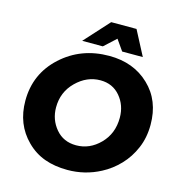

<svg xmlns="http://www.w3.org/2000/svg" viewBox="-130 -1024 1071 1150"><g transform="rotate(15 405.5 -448.5)"><path d="M392 13Q313 13 250 -9.8Q187 -32.5 137.5 -82Q42 -177 42 -323Q42 -490 163.5 -601Q285 -712 459 -712Q611 -712 707.5 -619Q804 -527.5 804 -377Q804 -297.5 776 -231.8Q748 -166 701 -116.8Q654 -67.5 595.5 -37Q501 13 392 13ZM404 -143Q488 -143 551.5 -207.5Q615 -272 615 -370Q615 -447 568.5 -502Q522 -557 446 -557Q362 -557 296 -492Q230 -427 230 -332Q230 -256 277.5 -199.5Q325 -143 404 -143ZM654 -757H526L479 -824L406 -757H278L417 -910H574Z"/></g></svg>

Font: Argentum Novus
Style: Bold Italic
Weight: 700
Designer: Julieta Ulanovsky (font) & Cristiano Sobral (main changes)
Foundry: Julieta Ulanovsky (font) & Cristiano Sobral (main changes)
Version: Version 3.00;November 27, 2020;FontCreator 13.0.0.2655 64-bi